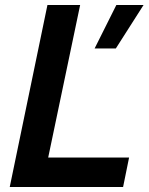

<svg xmlns="http://www.w3.org/2000/svg" viewBox="-20 -749 595 769"><path d="M170 -729H301L173 -118H497L473 0H19ZM446 -729H555L444 -555H359Z"/></svg>

Font: Mona Sans SemiBold
Style: Italic
Weight: 600
Italic angle: -11.7°
Designer: Deni Anggara
Foundry: GitHub
Version: Version 2.000